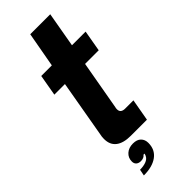

<svg xmlns="http://www.w3.org/2000/svg" viewBox="-309 -794 1025 1025"><g transform="rotate(-45 203.5 -282.0)"><path d="M184 0Q129 0 100 -22.5Q71 -45 71 -89Q71 -107 74 -118L131 -444H51L72 -564H152L188 -763H339L304 -564H407L386 -444H283L234 -167Q232 -162 232 -152Q232 -124 266 -124H328L306 0ZM91 163Q118 163 137.5 155.5Q157 148 164 133Q166 130 169 119H161Q150 134 127 134Q111 134 101 125.5Q91 117 91 101Q91 73 111 55Q131 37 163 37Q193 37 208.5 52.5Q224 68 224 93Q224 144 186.5 171.5Q149 199 84 199Z"/></g></svg>

Font: Open Sauce One ExtraBold Italic
Style: Regular
Weight: 800
Italic angle: -10°
Designer: Alfredo Marco Pradil
Foundry: Creative Sauce Fz LLC
Version: Version 1.477